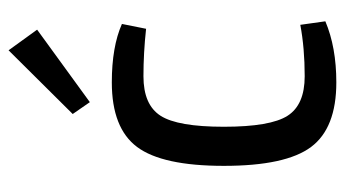

<svg xmlns="http://www.w3.org/2000/svg" viewBox="-194 -580 786 437"><g transform="rotate(-90 198.5 -361.0)"><path d="M350 -669 185 -549 158 -588 303 -734ZM230 -499Q311 -499 363 -476L352 -421Q297 -427 244 -427Q179 -427 154 -388Q129 -349 129 -244Q129 -138 154 -99Q179 -60 244 -60Q308 -60 361 -70L369 -13Q310 12 230 12Q126 12 83 -45.5Q40 -103 40 -244Q40 -384 83 -441.5Q126 -499 230 -499Z"/></g></svg>

Font: exo2condensed_r
Style: Regular
Weight: 400
Width: 3
Designer: Natanael Gama
Version: Version 1.001;PS 001.001;hotconv 1.0.70;makeotf.lib2.5.58329